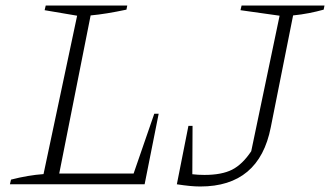

<svg xmlns="http://www.w3.org/2000/svg" viewBox="-20 -669 1198 697"><path d="M540 -256H556L505 0H16L20 -17Q51 -25 80.5 -30Q110 -35 138 -37L260 -612L142 -632L146 -649H442L439 -634Q364 -618 309 -613L195 -39H465ZM622 0 638 -43Q658 -39 678.5 -36.5Q699 -34 722 -34Q785 -34 822.5 -53Q860 -72 892 -120L995 -612L853 -632L857 -649H1158L1155 -634Q1130 -627 1102 -621.5Q1074 -616 1044 -613L963 -207Q921 8 707 8Q689 8 668.5 6Q648 4 622 0ZM622 0 664 -212H679L678 0Z"/></svg>

Font: Piazzolla Thin Thin
Style: Italic
Weight: 250
Italic angle: -11.3°
Version: Version 2.005